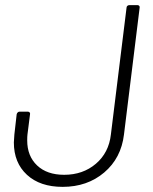

<svg xmlns="http://www.w3.org/2000/svg" viewBox="-20 -720 598 748"><path d="M34 -165Q34 -174 36 -196L45 -275Q46 -279 49 -282Q52 -285 56 -285H88Q93 -285 95.5 -282Q98 -279 97 -275L87 -196Q86 -188 86 -173Q86 -112 124.5 -75.5Q163 -39 230 -39Q303 -39 353.5 -82Q404 -125 412 -196L473 -690Q473 -694 476 -697Q479 -700 484 -700H516Q520 -700 522.5 -697Q525 -694 524 -690L463 -196Q452 -104 386 -48Q320 8 224 8Q136 8 85 -39Q34 -86 34 -165Z"/></svg>

Font: Barlow Light
Style: Italic
Weight: 300
Italic angle: -7°
Designer: Jeremy Tribby
Foundry: Tribby Type
Version: Version 1.408